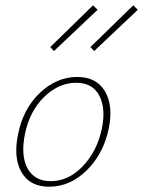

<svg xmlns="http://www.w3.org/2000/svg" viewBox="-20 -703 541 726"><path d="M184 -510 170 -525 332 -683 349 -666ZM336 -510 322 -525 484 -683 501 -666ZM166 3Q93 3 61.5 -51.5Q30 -106 48 -194Q67 -291 130.5 -351.5Q194 -412 272 -412Q345 -412 377 -357.5Q409 -303 391 -216Q371 -121 308 -59Q245 3 166 3ZM172 -18Q239 -18 293 -74.5Q347 -131 365 -216Q381 -293 355.5 -341.5Q330 -390 268 -390Q202 -390 147 -336.5Q92 -283 74 -195Q58 -113 84.5 -65.5Q111 -18 172 -18Z"/></svg>

Font: EauTestText Extralight
Style: Italic
Weight: 250
Italic angle: -12°
Designer: Christian Thalmann (Catharsis Fonts)
Version: Version 0.001;PS 000.001;hotconv 1.0.88;makeotf.lib2.5.64775